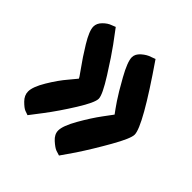

<svg xmlns="http://www.w3.org/2000/svg" viewBox="-144 -601 703 703"><g transform="rotate(45 207.0 -250.0)"><path d="M408 -250Q408 -230 372.5 -167.5Q337 -105 302 -52L266 0Q258 -2 247 -6Q236 -10 217.5 -26.5Q199 -43 199 -63Q199 -87 225.5 -133.5Q252 -180 278 -215L304 -250Q292 -266 275 -291Q258 -316 229 -368Q200 -420 200 -443Q200 -460 216.5 -474.5Q233 -489 250 -494L266 -500Q408 -294 408 -250ZM116 -70 80 -23Q73 -25 63 -29Q53 -33 36.5 -49.5Q20 -66 20 -86Q20 -110 44.5 -151Q69 -192 94 -221L118 -250Q121 -250 97.5 -282Q74 -314 47.5 -357.5Q21 -401 21 -423Q21 -440 35.5 -454.5Q50 -469 65 -474L80 -480Q96 -459 119.5 -427Q143 -395 182.5 -332.5Q222 -270 222 -250Q222 -230 186.5 -173Q151 -116 116 -70Z"/></g></svg>

Font: Yanone Kaffeesatz Bold
Style: Regular
Weight: 700
Designer: Yanone (Cyrillic: Daniel Pouzeot)
Foundry: Yanone
Version: Version 1.003;PS 001.003;hotconv 1.0.88;makeotf.lib2.5.64775